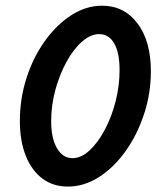

<svg xmlns="http://www.w3.org/2000/svg" viewBox="-20 -658 562 690"><path d="M224.3 12.5Q170.8 12.5 132.3 -16.3Q93.8 -45.1 72.6 -98.3Q51.4 -151.4 51.4 -222.9Q51.4 -303.5 75.3 -377.8Q99.3 -452.1 141.3 -510.8Q183.3 -569.4 236.5 -603.5Q289.6 -637.5 346.5 -637.5Q426.4 -637.5 474.3 -573.6Q522.2 -509.7 522.2 -402.1Q522.2 -322.2 497.6 -247.6Q472.9 -172.9 430.9 -114.2Q388.9 -55.6 335.4 -21.5Q281.9 12.5 224.3 12.5ZM240.3 -89.6Q271.5 -89.6 301.4 -117Q331.2 -144.4 355.9 -190.3Q380.6 -236.1 395.1 -292.4Q409.7 -348.6 409.7 -406.2Q409.7 -468.1 390.6 -501.7Q371.5 -535.4 336.1 -535.4Q305.6 -535.4 274.7 -508.3Q243.8 -481.2 218.8 -435.4Q193.8 -389.6 178.8 -334.4Q163.9 -279.2 163.9 -222.9Q163.9 -161.1 184.7 -125.3Q205.6 -89.6 240.3 -89.6Z"/></svg>

Font: Afacad SemiBold
Style: Italic
Weight: 600
Italic angle: -14°
Designer: Kristian Moeller
Foundry: Dicotype
Version: Version 1.000